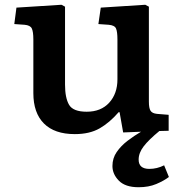

<svg xmlns="http://www.w3.org/2000/svg" viewBox="-20 -549 767 806"><path d="M562 237Q506 237 479 209.5Q452 182 452 148Q452 115 470 89Q488 63 515.5 42Q543 21 572 4L497 7L482 -78H478Q440 -34 398 -10Q356 14 294 14Q209 14 164.5 -30.5Q120 -75 120 -158V-383Q120 -416 113.5 -429.5Q107 -443 83 -445L40 -448L49 -517L238 -529L253 -521V-194Q253 -138 270 -109Q287 -80 344 -80Q404 -80 438.5 -118Q473 -156 473 -216V-383Q473 -416 467 -429.5Q461 -443 436 -445L393 -448L403 -517L590 -529L605 -521V-122Q605 -95 612 -84Q619 -73 639 -71L688 -67V0L649 1Q604 38 583 65.5Q562 93 562 121Q562 160 607 160Q639 160 669 145L689 194Q668 210 636 223.5Q604 237 562 237Z"/></svg>

Font: Literata 7pt SemiBold
Style: Regular
Weight: 600
Designer: Latin by Veronika Burian and Jose Scaglione. Greek by Irene Vlachou. Cyrillic by Vera Evstafieva.
Foundry: TypeTogether
Version: Version 3.002